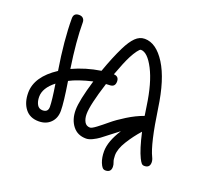

<svg xmlns="http://www.w3.org/2000/svg" viewBox="-122 -727 1044 988"><g transform="rotate(20 400.0 -233.0)"><path d="M40 -120.1Q40 -208.5 146 -277.8Q120.1 -437 120.1 -556.2Q120.1 -585.9 149.9 -585.9Q164.6 -585.9 172.4 -577.6Q180.2 -569.3 180.2 -556.2Q180.2 -454.1 202.1 -309.1Q273.9 -342.3 356 -355Q385.3 -438 415 -498Q436.5 -541.5 459 -563.7Q481.4 -585.9 509.8 -585.9Q572.8 -585.9 623.5 -505.4Q674.3 -424.8 695.8 -272.9Q722.7 -87.9 752.9 -26.9Q759.8 -13.2 759.8 0Q759.8 29.8 730 29.8Q720.2 29.8 714.4 23.2Q708.5 16.6 700.2 0Q679.2 -42.5 659.2 -131.8Q625 -93.8 597.4 -49.3Q569.8 -4.9 569.8 29.8Q569.8 52.7 575.2 65.9Q580.1 78.1 580.1 89.8Q580.1 120.1 549.8 120.1Q539.6 120.1 533 112.8Q526.4 105.5 520 89.8Q509.8 63.5 509.8 29.8Q509.8 -25.4 556.2 -97.2Q540 -85.4 512 -63.2Q483.9 -41 469 -30Q454.1 -19 434.6 -9.5Q415 0 399.9 0Q352.5 0 326.2 -34.2Q299.8 -68.4 299.8 -120.1Q299.8 -171.9 335 -289.1Q255.9 -270.5 211.9 -247.1Q230 -134.3 230 -89.8Q230 -49.3 205.3 -24.7Q180.7 0 140.1 0Q91.8 0 65.9 -33.7Q40 -67.4 40 -120.1ZM100.1 -120.1Q100.1 -94.7 109.9 -77.4Q119.6 -60.1 140.1 -60.1Q169.9 -60.1 169.9 -89.8Q169.9 -123.5 155.8 -211.9Q100.1 -168.5 100.1 -120.1ZM359.9 -120.1Q359.9 -94.7 369.6 -77.4Q379.4 -60.1 399.9 -60.1Q409.2 -60.1 432.9 -77.9Q456.5 -95.7 484.4 -119.1Q512.2 -142.6 556.4 -169.9Q600.6 -197.3 644 -212.9Q638.2 -247.1 636.2 -264.2Q619.1 -384.8 582.8 -455.3Q546.4 -525.9 509.8 -525.9Q503.9 -525.9 491.7 -509.3Q479.5 -492.7 467.8 -470.2Q448.7 -433.1 421.9 -359.9Q450.2 -358.4 450.2 -330.1Q450.2 -299.8 419.9 -299.8Q417 -299.8 410.4 -299.3Q403.8 -298.8 400.9 -298.8Q359.9 -169.9 359.9 -120.1Z"/></g></svg>

Font: Pecita
Style: Book
Weight: 400
Width: 6
Version: Version 3.4.1